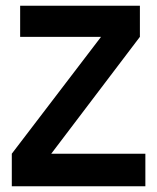

<svg xmlns="http://www.w3.org/2000/svg" viewBox="-20 -647 546 667"><path d="M485 -113V0H21V-113L331 -519H50V-627H466V-519L158 -113Z"/></svg>

Font: Blinker SemiBold
Style: Regular
Weight: 600
Designer: Juergen Huber
Foundry: supertype
Version: Version 1.015;PS 1.15;hotconv 1.0.88;makeotf.lib2.5.647800